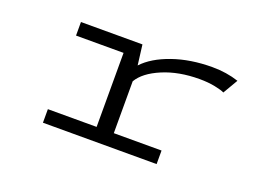

<svg xmlns="http://www.w3.org/2000/svg" viewBox="-82 -702 1213 892"><g transform="rotate(20 525.0 -256.0)"><path d="M510.5 -67H746.5V0H184.5V-67H425.5V-433H190.5V-500H494.5L507 -400.5Q554 -451 641.5 -481.5Q729 -512 837 -512Q907 -512 967 -492L924 -418.5Q911 -425.5 876.8 -432.5Q842.5 -439.5 799.5 -439.5Q697 -439.5 618.2 -406.2Q539.5 -373 510.5 -323.5Z"/></g></svg>

Font: League Mono Extended Light
Style: Regular
Weight: 300
Width: 9
Designer: Tyler Finck
Foundry: The League of Moveable Type / Tyler Finck
Version: Version 2.210